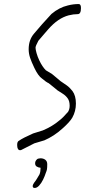

<svg xmlns="http://www.w3.org/2000/svg" viewBox="-20 -701 421 951"><path d="M80 43Q65 43 65 17Q65 0 74 -4Q84 -11 101.5 -20Q119 -29 144 -40Q161 -45 192 -55Q240 -75 276 -106Q291 -117 317 -147Q325 -160 325 -177Q325 -200 315.5 -213.5Q306 -227 292 -236L264 -254Q257 -260 246 -269Q235 -278 221 -289Q209 -294 188 -312Q169 -325 150 -365Q136 -394 129 -415Q122 -436 122 -457Q122 -504 149 -535Q167 -557 188.5 -581Q210 -605 235 -632Q273 -664 316 -674Q343 -681 370 -681Q381 -681 381 -661Q381 -631 365 -631Q344 -631 320 -625Q267 -611 219 -556Q212 -548 199.5 -533.5Q187 -519 170 -499Q156 -473 156 -465Q156 -456 161 -438Q166 -420 175 -401Q190 -370 207 -353L237 -335Q247 -327 257.5 -318Q268 -309 280 -299Q295 -289 310 -278.5Q325 -268 339 -250Q356 -227 356 -188Q356 -150 338 -118Q325 -96 290 -65Q268 -45 245.5 -30.5Q223 -16 200 -6L150 9L85 42ZM152 230Q142 230 142 221Q142 214 149 204Q158 193 164.5 181.5Q171 170 176 162Q181 149 181 130Q170 129 162 124Q154 119 154 108V106Q154 100 158.5 93.5Q163 87 168 85Q177 83 180 83Q195 83 204.5 90.5Q214 98 214 112Q214 130 212.5 138Q211 146 207 155Q202 171 193.5 188.5Q185 206 174 218Q163 230 152 230Z"/></svg>

Font: Square Peg
Style: Regular
Weight: 400
Designer: Robert E. Leuschke
Foundry: Robert E. Leuschke
Version: Version 1.010; ttfautohint (v1.8.4.7-5d5b)